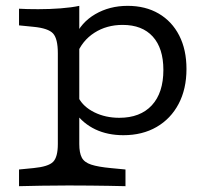

<svg xmlns="http://www.w3.org/2000/svg" viewBox="-20 -444 732 650"><path d="M212.1 183.9Q158.9 183.9 120.2 184.7Q81.5 185.5 44.4 186.3V129.8L93.5 125Q143.5 120.2 159.7 104Q175.8 87.9 175.8 43.5V-206.5H248.4V43.5Q248.4 73.4 256.9 89.5Q265.3 105.6 288.7 113.3Q312.1 121 354.8 125L404.8 129.8V186.3Q376.6 185.5 347.6 185.1Q318.5 184.7 285.9 184.3Q253.2 183.9 212.1 183.9ZM412.1 -424.2Q472.6 -424.2 517.3 -398Q562.1 -371.8 586.7 -323.8Q611.3 -275.8 611.3 -210.5Q611.3 -142.7 584.7 -92.3Q558.1 -41.9 510.1 -14.1Q462.1 13.7 397.6 13.7Q344.4 13.7 302.8 -6Q261.3 -25.8 234.7 -62.9L246 -112.9Q262.1 -82.3 299.6 -63.7Q337.1 -45.2 383.9 -45.2Q454.8 -45.2 494 -87.5Q533.1 -129.8 533.1 -207.3Q533.1 -280.6 497.2 -320.2Q461.3 -359.7 395.2 -359.7Q341.1 -359.7 299.6 -333.1Q258.1 -306.5 239.5 -258.9L233.1 -317.7Q254 -367.7 302.4 -396Q350.8 -424.2 412.1 -424.2ZM175.8 -206.5V-263.7Q175.8 -312.9 159.7 -330.6Q143.5 -348.4 93.5 -353.2L44.4 -358.1V-414.5Q55.6 -413.7 72.6 -413.3Q89.5 -412.9 109.7 -412.9Q148.4 -412.9 185.1 -415.7Q221.8 -418.5 248.4 -424.2V-414.5V-206.5Z"/></svg>

Font: Playfair 5pt SemiExpanded Light
Style: Regular
Weight: 300
Width: 6
Designer: Claus Eggers Sørensen
Foundry: Claus Eggers Sørensen
Version: Version 2.203